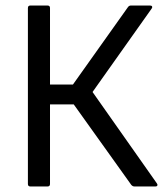

<svg xmlns="http://www.w3.org/2000/svg" viewBox="-20 -675 592 695"><path d="M90 0Q81 0 81 -9V-646Q81 -655 90 -655H152Q161 -655 161 -646V-369H244L443 -649Q447 -655 454 -655H523Q529 -655 530.5 -651.5Q532 -648 529 -644L315 -342L548 -11Q551 -7 549.5 -3.5Q548 0 543 0H467Q460 0 455 -6L247 -297H161V-9Q161 0 152 0Z"/></svg>

Font: Sofia Sans Semi Condensed
Style: Regular
Weight: 400
Designer: Botio Nikoltchev, Ani Petrova
Foundry: lettersoup
Version: Version 4.100; ttfautohint (v1.8.4.7-5d5b)